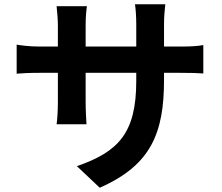

<svg xmlns="http://www.w3.org/2000/svg" viewBox="-20 -816 1040 899"><path d="M58 -607V-471C80 -473 116 -475 166 -475H251V-339C251 -294 248 -254 245 -234H385C384 -254 381 -295 381 -339V-475H618V-437C618 -191 533 -105 340 -38L447 63C688 -43 748 -194 748 -442V-475H822C875 -475 910 -474 932 -472V-605C905 -600 875 -598 822 -598H748V-703C748 -743 752 -776 754 -796H612C615 -776 618 -743 618 -703V-598H381V-697C381 -736 384 -768 387 -787H245C248 -757 251 -726 251 -697V-598H166C116 -598 75 -604 58 -607Z"/></svg>

Font: Source Han Sans KR
Style: Bold
Weight: 700
Designer: Ryoko NISHIZUKA 西塚涼子 (kana, bopomofo & ideographs); Paul D. Hunt (Latin, Greek & Cyrillic); Sandoll Communications 산돌커뮤니
Foundry: Adobe
Version: Version 2.004;hotconv 1.0.118;makeotfexe 2.5.65603